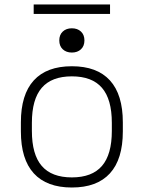

<svg xmlns="http://www.w3.org/2000/svg" viewBox="-20 -825 640 855"><path d="M300 10Q188 10 130.5 -53Q73 -116 73 -240V-280Q73 -404 130.5 -467Q188 -530 300 -530Q412 -530 469.5 -467Q527 -404 527 -280V-240Q527 -116 469.5 -53Q412 10 300 10ZM300 -35Q390 -35 434 -86Q478 -137 478 -242V-278Q478 -383 434 -434Q390 -485 300 -485Q210 -485 166 -434Q122 -383 122 -278V-242Q122 -137 166 -86Q210 -35 300 -35ZM300 -591Q275 -591 259.5 -605.5Q244 -620 244 -645Q244 -670 259.5 -684.5Q275 -699 300 -699Q325 -699 340.5 -684.5Q356 -670 356 -645Q356 -620 340.5 -605.5Q325 -591 300 -591ZM130 -763V-805H470V-763Z"/></svg>

Font: M PLUS Code Latin Expanded Light
Style: Regular
Weight: 300
Width: 7
Designer: Coji Morishita
Foundry: UNDERFOREST DESIGN
Version: Version 1.002; ttfautohint (v1.8.3)